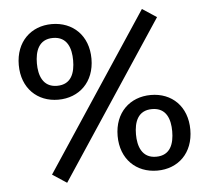

<svg xmlns="http://www.w3.org/2000/svg" viewBox="-52 -767 931 855"><g transform="rotate(-5 413.0 -340.0)"><path d="M613 -711 150 -11 214 31 677 -669ZM207 -679C114 -679 45 -614 45 -510C45 -406 114 -341 207 -341C301 -341 370 -406 370 -510C370 -614 301 -679 207 -679ZM207 -617C272 -617 288 -562 288 -510C288 -456 272 -403 207 -403C143 -403 126 -458 126 -510C126 -564 143 -617 207 -617ZM619 -326C525 -326 456 -261 456 -157C456 -53 525 12 619 12C713 12 781 -53 781 -157C781 -261 713 -326 619 -326ZM619 -263C684 -263 700 -209 700 -157C700 -103 684 -50 619 -50C555 -50 538 -105 538 -157C538 -211 555 -263 619 -263Z"/></g></svg>

Font: FSans
Style: Regular
Weight: 400
Designer: Carrois Corporate & Edenspiekermann AG
Foundry: Carrois Corporate GbR & Edenspiekermann AG
Version: Version 4.106;PS 004.106;hotconv 1.0.70;makeotf.lib2.5.58329